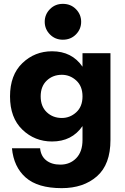

<svg xmlns="http://www.w3.org/2000/svg" viewBox="-20 -736 650 996"><path d="M301 -124Q343 -124 375.5 -153.5Q408 -183 408 -236Q408 -289 375.5 -318.5Q343 -348 301 -348Q254 -348 222.5 -318Q191 -288 191 -236Q191 -184 222.5 -154Q254 -124 301 -124ZM42 33H188Q192 74 220 96Q248 118 293 118Q343 118 375.5 84.5Q408 51 408 -10V-82Q353 -2 250 -2Q160 -2 96 -63.5Q32 -125 32 -236Q32 -347 96 -408.5Q160 -470 250 -470Q353 -470 408 -390V-460H553V-10Q553 117 483 178.5Q413 240 300 240Q176 240 113.5 185Q51 130 42 33ZM306 -716Q347 -716 374 -688.5Q401 -661 401 -623Q401 -585 374 -557.5Q347 -530 306 -530Q266 -530 239 -557.5Q212 -585 212 -623Q212 -661 239 -688.5Q266 -716 306 -716Z"/></svg>

Font: renner_700bold
Style: Bold
Weight: 700
Version: Version 003.000 ; ttfautohint (v0.97) -l 8 -r 50 -G 200 -x 1